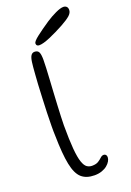

<svg xmlns="http://www.w3.org/2000/svg" viewBox="-155 -841 626 921"><g transform="rotate(-20 158.5 -381.0)"><path d="M161 25Q119 25 94.8 3.5Q70.5 -18 59.8 -71Q49 -124 47.5 -218Q46.5 -237.5 46.8 -268.5Q47 -299.5 48.2 -336.5Q49.5 -373.5 51.2 -410Q53 -446.5 54.5 -478Q56 -509.5 58 -529Q60.5 -566 63.5 -588.2Q66.5 -610.5 73.2 -620.5Q80 -630.5 91.5 -630.5Q107 -630.5 113 -619.5Q119 -608.5 119 -579.5Q119 -563.5 117.8 -538Q116.5 -512.5 114.8 -481.8Q113 -451 111 -418.2Q109 -385.5 107.5 -354Q106 -322.5 104.8 -296Q103.5 -269.5 103.5 -251Q103.5 -176 107.5 -130.5Q111.5 -85 119.5 -61.5Q127.5 -38 139 -30Q150.5 -22 165 -22Q185.5 -22 197.2 -29.5Q209 -37 217 -44.8Q225 -52.5 234 -52.5Q241 -52.5 245 -47.8Q249 -43 249 -35.5Q249 -26 243 -15.5Q237 -5 225.8 4.2Q214.5 13.5 198 19.2Q181.5 25 161 25ZM124.5 -652Q117.5 -652 113.5 -655.5Q109.5 -659 109.5 -666.5Q109.5 -676 136 -696.8Q162.5 -717.5 203.5 -745Q228.5 -761.5 254.2 -773.5Q280 -785.5 294.5 -785.5Q304.5 -785.5 310.8 -779.8Q317 -774 317 -762.5Q317 -747.5 301.8 -734.2Q286.5 -721 255.5 -704Q219 -684 181.8 -668Q144.5 -652 124.5 -652Z"/></g></svg>

Font: Gluten ExtraLight
Style: Regular
Weight: 250
Designer: Tyler Finck
Foundry: Etcetera Type Company
Version: Version 1.300